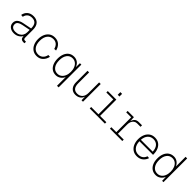

<svg xmlns="http://www.w3.org/2000/svg" viewBox="371 -2309 4059 4059"><g transform="rotate(45 2400.0 -280.0)"><path d="M233 12Q157 12 109 -27Q61 -66 61 -131Q61 -193 104.5 -230Q148 -267 224 -281L421 -320Q421 -412 385 -453.5Q349 -495 278 -495Q212 -495 172.5 -462.5Q133 -430 122 -369L70 -373Q84 -452 137.5 -497Q191 -542 278 -542Q369 -542 419 -487.5Q469 -433 469 -326V-103Q469 -68 479.5 -56.5Q490 -45 512 -45H543V0Q538 1 526.5 1.5Q515 2 506 2Q469 2 447 -17.5Q425 -37 421 -93Q399 -49 349 -18.5Q299 12 233 12ZM235 -33Q293 -33 334.5 -55.5Q376 -78 398.5 -117Q421 -156 421 -206V-277L235 -240Q175 -228 143 -203Q111 -178 111 -135Q111 -85 143.5 -59Q176 -33 235 -33Z M915 12Q840 12 788.5 -25Q737 -62 710 -124.5Q683 -187 683 -265Q683 -343 710 -406Q737 -469 788.5 -505.5Q840 -542 915 -542Q999 -542 1052.5 -492Q1106 -442 1124 -363L1073 -359Q1057 -424 1016.5 -459.5Q976 -495 915 -495Q831 -495 782.5 -433.5Q734 -372 734 -265Q734 -158 782.5 -96.5Q831 -35 915 -35Q976 -35 1019 -73Q1062 -111 1076 -181L1127 -177Q1109 -94 1054 -41Q999 12 915 12Z M1713 150H1665V-111Q1645 -60 1596.5 -24Q1548 12 1486 12Q1416 12 1367 -23.5Q1318 -59 1292.5 -121.5Q1267 -184 1267 -265Q1267 -346 1292.5 -408.5Q1318 -471 1367 -506.5Q1416 -542 1487 -542Q1550 -542 1597.5 -508Q1645 -474 1668 -410L1670 -530H1713ZM1489 -35Q1541 -35 1580.5 -64Q1620 -93 1642.5 -145Q1665 -197 1665 -265Q1665 -333 1643 -385Q1621 -437 1581.5 -466Q1542 -495 1490 -495Q1410 -495 1363.5 -433.5Q1317 -372 1317 -265Q1317 -158 1363 -96.5Q1409 -35 1489 -35Z M2070 12Q1991 12 1944 -41.5Q1897 -95 1897 -189V-530H1945V-205Q1945 -33 2083 -33Q2157 -33 2200.5 -81.5Q2244 -130 2244 -213V-530H2292V0H2248L2246 -106Q2229 -50 2183 -19Q2137 12 2070 12Z M2493 0V-43H2711V-487H2503V-530H2759V-43H2947V0ZM2707 -623V-702H2759V-623Z M3097 0V-43H3245V-487H3097V-530H3284L3289 -414Q3305 -471 3338.5 -500.5Q3372 -530 3428 -530H3527V-485H3424Q3384 -485 3354.5 -463.5Q3325 -442 3309 -406Q3293 -370 3293 -325V-43H3467V0Z M3910 12Q3834 12 3781.5 -25Q3729 -62 3702 -124.5Q3675 -187 3675 -265Q3675 -343 3702 -406Q3729 -469 3780 -505.5Q3831 -542 3906 -542Q3979 -542 4030 -506Q4081 -470 4107 -408.5Q4133 -347 4133 -269V-253H3726Q3729 -150 3778.5 -92.5Q3828 -35 3910 -35Q3974 -35 4015 -66.5Q4056 -98 4071 -149L4123 -145Q4103 -77 4047.5 -32.5Q3992 12 3910 12ZM3726 -296H4081Q4077 -390 4031 -442.5Q3985 -495 3906 -495Q3829 -495 3781 -442.5Q3733 -390 3726 -296Z M4473 12Q4404 12 4354 -22Q4304 -56 4277 -118Q4250 -180 4250 -265Q4250 -349 4277 -411.5Q4304 -474 4354 -508Q4404 -542 4473 -542Q4535 -542 4581.5 -506.5Q4628 -471 4649 -420V-710H4697V0H4657L4654 -115Q4631 -60 4584 -24Q4537 12 4473 12ZM4475 -35Q4527 -35 4566.5 -63.5Q4606 -92 4627.5 -144Q4649 -196 4649 -265Q4649 -333 4627.5 -385Q4606 -437 4566.5 -466Q4527 -495 4474 -495Q4394 -495 4347.5 -433Q4301 -371 4301 -265Q4301 -159 4347.5 -97Q4394 -35 4475 -35Z"/></g></svg>

Font: Geist Mono ExtraLight
Style: Regular
Weight: 200
Monospace: yes
Designer: Basement.studio, Andrés Briganti, Mateo Zaragoza
Foundry: Basement.studio, Vercel, Andrés Briganti, Guido Ferreyra, Mateo Zaragoza
Version: Version 1.500; ttfautohint (v1.8.4.7-5d5b)